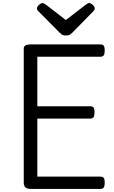

<svg xmlns="http://www.w3.org/2000/svg" viewBox="-20 -1225 740 1245"><path d="M178 0Q156 0 145 -10Q134 -20 134 -40V-910Q134 -924 145 -930.5Q156 -937 178 -937H631Q646 -937 652.5 -928.5Q659 -920 659 -897Q659 -875 652.5 -866Q646 -857 631 -857H222V-536H565Q580 -536 586.5 -527.5Q593 -519 593 -496Q593 -474 586.5 -465Q580 -456 565 -456H222V-80H631Q646 -80 652.5 -71.5Q659 -63 659 -40Q659 -18 652.5 -9Q646 0 631 0ZM559 -1205Q569 -1205 581.5 -1193.5Q594 -1182 594 -1171Q594 -1169 593.5 -1165Q593 -1161 588 -1155L451 -1015Q444 -1009 435.5 -1002Q427 -995 407 -995Q388 -995 379.5 -1002Q371 -1009 365 -1015L226 -1155Q221 -1161 220.5 -1165Q220 -1169 220 -1171Q220 -1182 233 -1193.5Q246 -1205 255 -1205Q262 -1205 267.5 -1201.5Q273 -1198 280 -1193L407 -1095L534 -1193Q542 -1198 547 -1201.5Q552 -1205 559 -1205Z"/></svg>

Font: Playwrite US Modern
Style: Regular
Weight: 400
Designer: Veronika Burian, José Scaglione
Foundry: TypeTogether
Version: Version 1.002